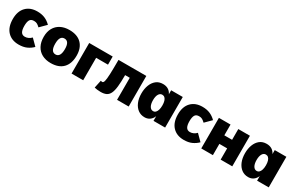

<svg xmlns="http://www.w3.org/2000/svg" viewBox="132 -1610 4130 2719"><g transform="rotate(30 2197.0 -250.0)"><path d="M495 -70Q453 -28 399.5 -4Q346 20 271 20Q155 20 87.5 -51.5Q20 -123 20 -255Q20 -380 87 -450Q154 -520 271 -520Q339 -520 392.5 -498Q446 -476 492 -430L394 -332Q368 -357 347 -368.5Q326 -380 296 -380Q247 -380 228.5 -348Q210 -316 210 -251Q210 -185 229.5 -152.5Q249 -120 292 -120Q321 -120 348 -132.5Q375 -145 397 -168Z M794 20Q713 20 652.5 -12Q592 -44 558.5 -105.5Q525 -167 525 -255Q525 -338 558.5 -397.5Q592 -457 652.5 -488.5Q713 -520 794 -520Q924 -520 993.5 -450Q1063 -380 1063 -255Q1063 -123 994 -51.5Q925 20 794 20ZM794 -120Q833 -120 853 -153Q873 -186 873 -252Q873 -317 853 -348.5Q833 -380 794 -380Q754 -380 734.5 -348Q715 -316 715 -251Q715 -185 734.5 -152.5Q754 -120 794 -120Z M1127 -500H1511V-367H1317V0H1127Z M1537 -119Q1542 -118 1547.5 -116Q1553 -114 1563 -114Q1581 -114 1590 -148.5Q1599 -183 1602.5 -267.5Q1606 -352 1606 -500H2061V0H1871V-360H1795Q1795 -246 1787 -172Q1779 -98 1758.5 -56Q1738 -14 1702.5 3Q1667 20 1612 20Q1581 20 1555.5 16.5Q1530 13 1510 8Z M2329 20Q2268 20 2222 -14Q2176 -48 2150 -109.5Q2124 -171 2124 -252Q2124 -327 2147 -387.5Q2170 -448 2214.5 -484Q2259 -520 2325 -520Q2413 -520 2456 -454.5Q2499 -389 2499 -258Q2499 -126 2456 -53Q2413 20 2329 20ZM2392 -116Q2416 -116 2432.5 -132.5Q2449 -149 2458 -179.5Q2467 -210 2467 -251Q2467 -293 2458 -322.5Q2449 -352 2432 -367.5Q2415 -383 2391 -383Q2355 -383 2334.5 -348Q2314 -313 2314 -251Q2314 -188 2335 -152Q2356 -116 2392 -116ZM2467 0V-500H2657V0Z M3195 -70Q3153 -28 3099.5 -4Q3046 20 2971 20Q2855 20 2787.5 -51.5Q2720 -123 2720 -255Q2720 -380 2787 -450Q2854 -520 2971 -520Q3039 -520 3092.5 -498Q3146 -476 3192 -430L3094 -332Q3068 -357 3047 -368.5Q3026 -380 2996 -380Q2947 -380 2928.5 -348Q2910 -316 2910 -251Q2910 -185 2929.5 -152.5Q2949 -120 2992 -120Q3021 -120 3048 -132.5Q3075 -145 3097 -168Z M3248 -500H3438V-324H3565V-500H3755V0H3565V-184H3438V0H3248Z M4023 20Q3962 20 3916 -14Q3870 -48 3844 -109.5Q3818 -171 3818 -252Q3818 -327 3841 -387.5Q3864 -448 3908.5 -484Q3953 -520 4019 -520Q4107 -520 4150 -454.5Q4193 -389 4193 -258Q4193 -126 4150 -53Q4107 20 4023 20ZM4086 -116Q4110 -116 4126.5 -132.5Q4143 -149 4152 -179.5Q4161 -210 4161 -251Q4161 -293 4152 -322.5Q4143 -352 4126 -367.5Q4109 -383 4085 -383Q4049 -383 4028.5 -348Q4008 -313 4008 -251Q4008 -188 4029 -152Q4050 -116 4086 -116ZM4161 0V-500H4351V0Z"/></g></svg>

Font: Moderustic ExtraBold
Style: Regular
Weight: 800
Designer: Tural Alisoy
Foundry: TAFT Foundry
Version: Version 2.120